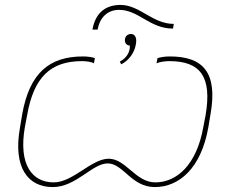

<svg xmlns="http://www.w3.org/2000/svg" viewBox="-20 -754 934 779"><path d="M194 5C289 5 354 -91 417 -91C480 -91 513 5 608 5C708 5 796 -73 825 -236L834 -290C864 -459 805 -525 669 -525C650 -525 630 -522 619 -518L615 -497C627 -503 651 -506 667 -506C793 -506 841 -443 814 -286L805 -239C778 -85 697 -14 610 -14C530 -14 491 -110 421 -110C351 -110 276 -14 198 -14C111 -14 54 -85 81 -239L90 -286C117 -443 187 -506 313 -506C329 -506 353 -503 361 -497L365 -518C356 -522 336 -525 317 -525C181 -525 100 -459 70 -290L61 -236C32 -73 94 5 194 5ZM355 -634H376C384 -680 414 -714 463 -714C543 -714 587 -638 682 -638L685 -657C599 -657 547 -734 469 -734C411 -734 368 -705 355 -634ZM466 -504 472 -493C503 -509 525 -539 531 -573C536 -597 530 -614 514 -616C500 -617 489 -609 487 -595C485 -581 492 -570 507 -569C508 -542 493 -518 466 -504Z"/></svg>

Font: Fixel Display 20240404 Thin
Style: Italic
Weight: 100
Italic angle: -10°
Designer: AlfaBravo + MacPaw
Foundry: Kyrylo Tkachov, Marchela Mozhyna, Serhii Makarenko, Maria Weinstein, Zakhar Kryvoshyya
Version: Version 1.211;Glyphs 3.2 (3225)